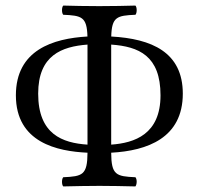

<svg xmlns="http://www.w3.org/2000/svg" viewBox="-20 -667 714 689"><path d="M207 2C246 1 301 0 337 0C373.3 0 427 1 466 2C472 -6.3 472 -24 466 -31C396.9 -34 379.4 -38.9 379 -119C509 -126 636 -172 636 -331C636 -479.9 524.1 -528 379.2 -536C381.1 -606.6 399.8 -611.2 466 -614C472 -620 472 -641 466 -647C428 -646 387 -645 336 -645C286 -645 245 -646 207 -647C201 -641 201 -620 207 -614C273.2 -611.2 291.9 -606.6 293.8 -536C170.8 -529 37 -487.9 37 -325C37 -155 186 -124 294 -119C293.6 -38.9 276.1 -34 207 -31C201 -25 201 -4 207 2ZM379 -148V-507C478 -500 556 -467 556 -325C556 -185 463 -154 379 -148ZM294 -148C204 -154 117 -185 117 -331C117 -469 202 -500 294 -507Z"/></svg>

Font: Libertinus Serif
Style: Regular
Weight: 400
Designer: Philipp H. Poll
Foundry: Khaled Hosny
Version: Version 6.2